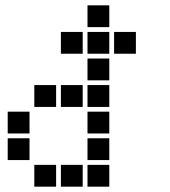

<svg xmlns="http://www.w3.org/2000/svg" viewBox="-20 -711 640 722"><path d="M310 -691Q309 -691 309 -691Q309 -691 309 -690V-610Q309 -609 309 -609Q309 -609 310 -609H390Q391 -609 391 -609Q391 -609 391 -610V-690Q391 -691 391 -691Q391 -691 390 -691ZM210 -591Q209 -591 209 -591Q209 -591 209 -590V-510Q209 -509 209 -509Q209 -509 210 -509H290Q291 -509 291 -509Q291 -509 291 -510V-590Q291 -591 291 -591Q291 -591 290 -591ZM310 -591Q309 -591 309 -591Q309 -591 309 -590V-510Q309 -509 309 -509Q309 -509 310 -509H390Q391 -509 391 -509Q391 -509 391 -510V-590Q391 -591 391 -591Q391 -591 390 -591ZM410 -591Q409 -591 409 -591Q409 -591 409 -590V-510Q409 -509 409 -509Q409 -509 410 -509H490Q491 -509 491 -509Q491 -509 491 -510V-590Q491 -591 491 -591Q491 -591 490 -591ZM310 -491Q309 -491 309 -491Q309 -491 309 -490V-410Q309 -409 309 -409Q309 -409 310 -409H390Q391 -409 391 -409Q391 -409 391 -410V-490Q391 -491 391 -491Q391 -491 390 -491ZM110 -391Q109 -391 109 -391Q109 -391 109 -390V-310Q109 -309 109 -309Q109 -309 110 -309H190Q191 -309 191 -309Q191 -309 191 -310V-390Q191 -391 191 -391Q191 -391 190 -391ZM210 -391Q209 -391 209 -391Q209 -391 209 -390V-310Q209 -309 209 -309Q209 -309 210 -309H290Q291 -309 291 -309Q291 -309 291 -310V-390Q291 -391 291 -391Q291 -391 290 -391ZM310 -391Q309 -391 309 -391Q309 -391 309 -390V-310Q309 -309 309 -309Q309 -309 310 -309H390Q391 -309 391 -309Q391 -309 391 -310V-390Q391 -391 391 -391Q391 -391 390 -391ZM10 -291Q9 -291 9 -291Q9 -291 9 -290V-210Q9 -209 9 -209Q9 -209 10 -209H90Q91 -209 91 -209Q91 -209 91 -210V-290Q91 -291 91 -291Q91 -291 90 -291ZM310 -291Q309 -291 309 -291Q309 -291 309 -290V-210Q309 -209 309 -209Q309 -209 310 -209H390Q391 -209 391 -209Q391 -209 391 -210V-290Q391 -291 391 -291Q391 -291 390 -291ZM10 -191Q9 -191 9 -191Q9 -191 9 -190V-110Q9 -109 9 -109Q9 -109 10 -109H90Q91 -109 91 -109Q91 -109 91 -110V-190Q91 -191 91 -191Q91 -191 90 -191ZM310 -191Q309 -191 309 -191Q309 -191 309 -190V-110Q309 -109 309 -109Q309 -109 310 -109H390Q391 -109 391 -109Q391 -109 391 -110V-190Q391 -191 391 -191Q391 -191 390 -191ZM110 -91Q109 -91 109 -91Q109 -91 109 -90V-10Q109 -9 109 -9Q109 -9 110 -9H190Q191 -9 191 -9Q191 -9 191 -10V-90Q191 -91 191 -91Q191 -91 190 -91ZM210 -91Q209 -91 209 -91Q209 -91 209 -90V-10Q209 -9 209 -9Q209 -9 210 -9H290Q291 -9 291 -9Q291 -9 291 -10V-90Q291 -91 291 -91Q291 -91 290 -91ZM310 -91Q309 -91 309 -91Q309 -91 309 -90V-10Q309 -9 309 -9Q309 -9 310 -9H390Q391 -9 391 -9Q391 -9 391 -10V-90Q391 -91 391 -91Q391 -91 390 -91Z"/></svg>

Font: Doto ExtraBold
Style: Regular
Weight: 800
Monospace: yes
Version: Version 1.000